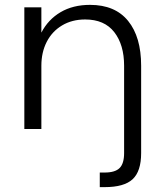

<svg xmlns="http://www.w3.org/2000/svg" viewBox="-20 -530 670 789"><path d="M80 -500H150V-396Q178 -450 229 -480Q280 -510 350 -510Q453 -510 506.5 -444Q560 -378 560 -260V99Q560 174 525 206.5Q490 239 410 239H390V179H410Q453 179 471.5 160.5Q490 142 490 99V-260Q490 -346 449.5 -398Q409 -450 330 -450Q276 -450 235 -425.5Q194 -401 172 -358Q150 -315 150 -260V0H80Z"/></svg>

Font: Goli Light
Style: Regular
Weight: 300
Designer: jaikishan Patel
Foundry: MagicType
Version: Version 1.000